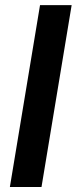

<svg xmlns="http://www.w3.org/2000/svg" viewBox="-20 -748 307 768"><path d="M266.6 -727.5 146 0H19.5L140.1 -727.5Z"/></svg>

Font: Inter 18pt SemiBold
Style: Italic
Weight: 600
Italic angle: -9.3988°
Designer: Rasmus Andersson
Foundry: rsms
Version: Version 4.001;git-66647c0bb